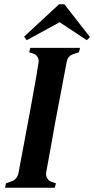

<svg xmlns="http://www.w3.org/2000/svg" viewBox="-20 -887 445 907"><path d="M4 0 8 -21 33 -30Q47 -34 55.5 -44.5Q64 -55 67 -68L120 -351Q130 -406 141.5 -469.5Q153 -533 162 -591Q165 -605 157.5 -617.5Q150 -630 136 -634L118 -640L123 -661H358L353 -640L329 -632Q300 -624 295 -594L241 -310Q231 -255 220 -192Q209 -129 198 -72Q196 -57 203 -45Q210 -33 223 -28L244 -21L239 0ZM284 -867 405 -712 390 -697 262 -782 106 -697 94 -714 259 -867Z"/></svg>

Font: DeepMind Serif Text
Style: Italic
Weight: 400
Italic angle: -12°
Designer: Frank Grießhammer / Modifications: Colophon Foundry
Foundry: Colophon Foundry
Version: Version 5.003; ttfautohint (v1.8.2)